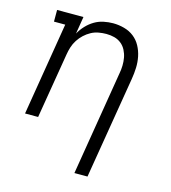

<svg xmlns="http://www.w3.org/2000/svg" viewBox="-110 -617 821 922"><g transform="rotate(15 300.0 -156.5)"><path d="M345 215 430 -302Q434 -322 434.5 -342.5Q435 -363 431.5 -382Q428 -401 419 -418.5Q410 -436 395 -448Q380 -460 361 -465Q342 -470 321 -470Q321 -470 321 -470Q321 -470 321 -470Q302 -470 282.5 -466.5Q263 -463 245.5 -453.5Q228 -444 213 -430Q198 -416 187 -399Q176 -382 170 -363Q164 -344 161 -325L107 0H42L118 -462H62V-520H193L179 -434Q191 -456 208.5 -474.5Q226 -493 247 -505.5Q268 -518 292 -523Q316 -528 339 -528Q367 -528 394.5 -520.5Q422 -513 443 -496.5Q464 -480 477 -456Q490 -432 495.5 -405Q501 -378 500 -349.5Q499 -321 494 -292L410 215Z"/></g></svg>

Font: Iosevka Etoile Light Oblique
Style: Regular
Weight: 300
Italic angle: -9°
Designer: Belleve Invis
Foundry: Belleve Invis
Version: Version 15.5.2; ttfautohint (v1.8.4)